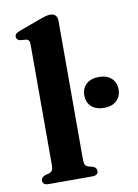

<svg xmlns="http://www.w3.org/2000/svg" viewBox="-84 -800 616 857"><g transform="rotate(-10 223.5 -372.0)"><path d="M236 -711.5V-80Q236 -64.5 240.2 -57.2Q244.5 -50 253.5 -47L272.5 -42Q282 -39 286.5 -33.8Q291 -28.5 291 -20.5Q291 -11 284.5 -5.5Q278 0 263.5 0H66.5Q52.5 0 46 -5.5Q39.5 -11 39.5 -20.5Q39.5 -28 44 -33.2Q48.5 -38.5 58 -42L77.5 -47Q86.5 -50.5 90.8 -57.5Q95 -64.5 95 -80V-627.5Q95 -640 91.2 -645.5Q87.5 -651 79 -652.5L52.5 -654.5Q43.5 -657 39.5 -661.5Q35.5 -666 35.5 -673Q35.5 -681 40.5 -686Q45.5 -691 58.5 -696L151.5 -730Q171.5 -737.5 183 -740.5Q194.5 -743.5 203 -743.5Q219.5 -743.5 227.8 -734.8Q236 -726 236 -711.5ZM369.5 -292Q333.5 -292 312.5 -311Q291.5 -330 291.5 -362Q291.5 -393.5 312.5 -412.8Q333.5 -432 369.5 -432Q405.5 -432 426.2 -412.8Q447 -393.5 447 -362Q447 -330.5 426.2 -311.2Q405.5 -292 369.5 -292Z"/></g></svg>

Font: Fraunces SemiBold
Style: Regular
Weight: 600
Version: Version 1.000;[b76b70a41]